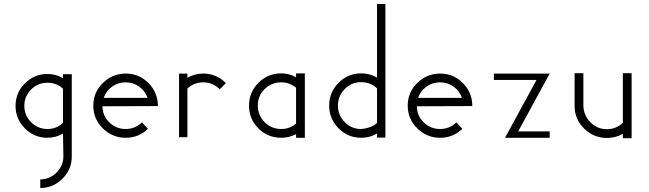

<svg xmlns="http://www.w3.org/2000/svg" viewBox="-20 -693 3254 963"><path d="M218 -322Q260 -322 296 -301V-321H340V91Q340 157 293 203.5Q246 250 182 250V207Q230 206 264 172Q298 138 298 91L296 -23Q260 -2 218 -2Q152 -2 105 -49Q58 -96 58 -162Q58 -228 105 -275Q152 -322 218 -322ZM218 -278Q170 -278 136 -244Q102 -210 102 -162Q102 -114 136 -80Q170 -46 218 -46Q264 -46 296 -77V-248Q264 -278 218 -278Z M772 -161Q568 -161 494 -160Q494 -113 528 -79.5Q562 -46 610 -46Q658 -46 692 -79L722 -47Q676 -2 610 -2Q544 -2 496 -49Q448 -96 448 -163Q448 -230 496 -277Q544 -324 611 -324Q678 -324 725 -276Q772 -228 772 -161ZM500 -202H720Q708 -237 678 -258.5Q648 -280 610 -280Q572 -280 542 -258.5Q512 -237 500 -202Z M878 -324H920V-303Q957 -324 999 -324Q1066 -324 1113 -276L1082 -245Q1048 -280 999 -280Q954 -280 920 -249V-5H878Z M1391 -325Q1429 -325 1465 -306V-325H1509V-2H1465V-20Q1429 -2 1391 -2Q1323 -2 1276 -49Q1229 -96 1229 -163Q1229 -230 1276 -277.5Q1323 -325 1391 -325ZM1391 -280Q1341 -280 1307 -246Q1273 -212 1273 -163.5Q1273 -115 1307 -80.5Q1341 -46 1391 -46Q1433 -46 1465 -73V-253Q1433 -280 1391 -280Z M1871 -673H1913V-3H1871V-23Q1835 -2 1791 -2Q1725 -2 1678 -49.5Q1631 -97 1631 -163.5Q1631 -230 1678 -277.5Q1725 -325 1791 -325Q1835 -325 1871 -304ZM1791 -281Q1743 -281 1709 -246.5Q1675 -212 1675 -163.5Q1675 -115 1709 -80.5Q1743 -46 1791 -46Q1841 -50 1871 -76V-250Q1837 -281 1791 -281Z M2349 -161Q2145 -161 2071 -160Q2071 -113 2105 -79.5Q2139 -46 2187 -46Q2235 -46 2269 -79L2299 -47Q2253 -2 2187 -2Q2121 -2 2073 -49Q2025 -96 2025 -163Q2025 -230 2073 -277Q2121 -324 2188 -324Q2255 -324 2302 -276Q2349 -228 2349 -161ZM2077 -202H2297Q2285 -237 2255 -258.5Q2225 -280 2187 -280Q2149 -280 2119 -258.5Q2089 -237 2077 -202Z M2457 -324H2737L2579 -34H2737V-2H2561H2513L2671 -292H2457Z M3148 0H3104V-22Q3068 -1 3024 -1Q2958 -1 2910 -48Q2862 -95 2862 -161V-163V-326H2906V-163V-161Q2908 -113 2942 -79Q2976 -45 3024 -45Q3070 -45 3104 -77V-326H3148Z"/></svg>

Font: HiLo-Deco
Style: Deco
Weight: 500
Version: Version 001.000